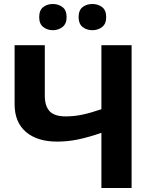

<svg xmlns="http://www.w3.org/2000/svg" viewBox="-20 -940 768 960"><path d="M638 0H487V-276Q424 -254 371.5 -243Q319 -232 266 -232Q166 -232 109.5 -280.5Q53 -329 53 -419V-714H204V-462Q204 -410 228 -384Q252 -358 309 -358Q351 -358 393 -367Q435 -376 487 -394V-714H638ZM176 -854Q176 -889 196 -904.5Q216 -920 244 -920Q272 -920 292.5 -904.5Q313 -889 313 -854Q313 -821 292.5 -805Q272 -789 244 -789Q216 -789 196 -805Q176 -821 176 -854ZM373 -854Q373 -889 393 -904.5Q413 -920 442 -920Q470 -920 490.5 -904.5Q511 -889 511 -854Q511 -821 490.5 -805Q470 -789 442 -789Q413 -789 393 -805Q373 -821 373 -854Z"/></svg>

Font: Noto IKEA Arabic
Style: Bold
Weight: 700
Designer: Monotype Design Team
Foundry: Monotype Imaging Inc.
Version: Version 1.200